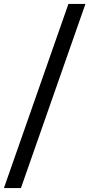

<svg xmlns="http://www.w3.org/2000/svg" viewBox="-48 -862 457 982"><path d="M302 -842H389L59 100H-28Z"/></svg>

Font: Idrija
Style: Regular
Weight: 500
Designer: Julieta Ulanovsky
Foundry: Julieta Ulanovsky
Version: Version 7.200